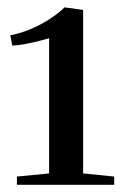

<svg xmlns="http://www.w3.org/2000/svg" viewBox="-20 -925 334 522"><path d="M113.5 -453.5V-821Q103.5 -818 86.8 -813.8Q70 -809.5 50.8 -805.8Q31.5 -802 13.5 -801L8 -829Q38.5 -835 67 -847.5Q95.5 -860 118.5 -875.5Q141.5 -891 155.5 -905L206 -898V-453.5L290.5 -445V-422.5H26V-445Z"/></svg>

Font: Merriweather 120pt Medium
Style: Regular
Weight: 500
Version: Version 2.100